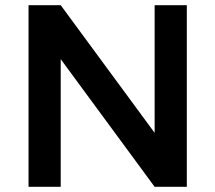

<svg xmlns="http://www.w3.org/2000/svg" viewBox="-20 -720 830 740"><path d="M90 -700H214L576 -208V-700H700V0H576L214 -492V0H90Z"/></svg>

Font: Afrihost Sans Med
Style: Regular
Weight: 500
Designer: Afrihost SP Pty Ltd
Version: Version 1.000